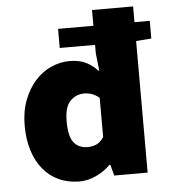

<svg xmlns="http://www.w3.org/2000/svg" viewBox="-51 -742 703 801"><g transform="rotate(-5 300.0 -342.0)"><path d="M251 12Q203 12 164.5 -5.5Q126 -23 99 -55.5Q72 -88 57 -134.5Q42 -181 42 -240Q42 -299 60 -346Q78 -393 107 -425.5Q136 -458 174 -475Q212 -492 251 -492Q292 -492 319.5 -478.5Q347 -465 368 -442H372L364 -514V-550H216V-630H364V-696H536V-630H600V-556L536 -551V0H396L384 -46H380Q354 -20 319.5 -4Q285 12 251 12ZM296 -128Q317 -128 333.5 -135.5Q350 -143 364 -164V-328Q349 -341 333 -346.5Q317 -352 301 -352Q267 -352 242.5 -327.5Q218 -303 218 -242Q218 -179 238.5 -153.5Q259 -128 296 -128Z"/></g></svg>

Font: Source Code Pro Black
Style: Regular
Weight: 900
Monospace: yes
Designer: Paul D. Hunt, Teo Tuominen
Foundry: Adobe Systems Incorporated
Version: Version 2.030;PS 1.000;hotconv 16.6.51;makeotf.lib2.5.65220